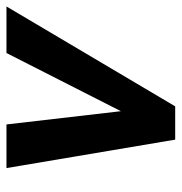

<svg xmlns="http://www.w3.org/2000/svg" viewBox="-4 -558 562 594"><g transform="rotate(-90 277.0 -261.0)"><path d="M54 -522H189L230 -168L410 -522H554L245 0H142Z"/></g></svg>

Font: Radio Canada SemiBold
Style: Italic
Weight: 600
Italic angle: -12°
Designer: Charles Daoud, Etienne Aubert Bonn, Alexandre Saumier Demers, Jacques Le Bailly
Foundry: Radio-Canada
Version: Version 2.104; ttfautohint (v1.8.4.7-5d5b);gftools[0.9.28.de